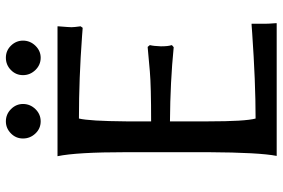

<svg xmlns="http://www.w3.org/2000/svg" viewBox="-175 -785 967 657"><g transform="rotate(-90 308.5 -456.5)"><path d="M102.5 -743.2H546.9V-739.3Q543.9 -703.1 543.9 -695.3Q543.9 -686.5 546.9 -665V-664.1L542 -657.2H540L513.7 -659.2Q368.2 -669.9 231.4 -669.9Q222.7 -633.8 221.7 -508.8V-422.9Q342.8 -422.9 392.1 -427.2Q441.4 -431.6 474.6 -434.6H476.6L482.4 -427.7V-425.8Q479.5 -415 478.5 -389.6Q478.5 -364.3 482.4 -353.5V-351.6L475.6 -345.7H474.6Q357.4 -357.4 221.7 -358.4V-226.6Q221.7 -100.6 231.4 -65.4Q356.4 -65.4 524.4 -77.1L551.8 -79.1H555.7V-33.2Q555.7 -21.5 557.6 2.9V6.8H103.5Q115.2 -52.7 116.2 -226.6V-508.8Q116.2 -677.7 102.5 -743.2ZM163.1 -861.3Q163.1 -885.7 180.7 -902.8Q198.2 -919.9 221.7 -919.9Q246.1 -919.9 263.7 -902.3Q281.2 -884.8 281.2 -861.3Q281.2 -836.9 263.7 -818.8Q246.1 -800.8 221.7 -800.8Q197.3 -800.8 180.2 -818.8Q163.1 -836.9 163.1 -861.3ZM379.9 -861.3Q379.9 -885.7 397.5 -902.8Q415 -919.9 439.5 -919.9Q463.9 -919.9 481 -902.3Q498 -884.8 498 -861.3Q498 -836.9 480.5 -818.8Q462.9 -800.8 439.5 -800.8Q415 -800.8 397.5 -818.8Q379.9 -836.9 379.9 -861.3Z"/></g></svg>

Font: GenEi LateMin P v2
Style: Medium
Weight: 500
Designer: o_tamon (Modified)
Foundry: o_tamon / Adobe Systems Incorporated / FONT 910 / Philipp H. Poll
Version: Version 2.1;Original Version 1.004